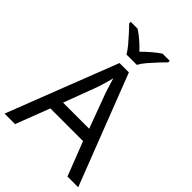

<svg xmlns="http://www.w3.org/2000/svg" viewBox="-268 -1060 1176 1176"><g transform="rotate(45 319.5 -472.0)"><path d="M545 0 459 -221H176L91 0H0L279 -717H360L638 0ZM352 -517Q349 -525 342 -546Q335 -567 328.5 -589.5Q322 -612 318 -624Q313 -604 307.5 -583.5Q302 -563 296.5 -546Q291 -529 287 -517L206 -301H432ZM272 -784Q259 -807 237 -833.5Q215 -860 191 -886Q167 -912 149 -931V-944H209Q235 -927 263 -903Q291 -879 316 -852Q343 -879 371 -903Q399 -927 425 -944H487V-931Q468 -912 443.5 -886Q419 -860 396.5 -833.5Q374 -807 362 -784Z"/></g></svg>

Font: Noto Sans Ol Chiki
Style: Regular
Weight: 400
Designer: Monotype Design Team, Lewis McGuffie
Foundry: Monotype Imaging Inc.
Version: Version 2.003